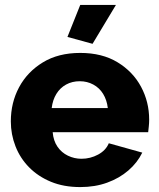

<svg xmlns="http://www.w3.org/2000/svg" viewBox="-20 -750 644 780"><path d="M306 10Q239 10 187 -11.5Q135 -33 98.5 -70Q62 -107 43 -155.5Q24 -204 24 -257Q24 -333 57.5 -395.5Q91 -458 154 -496.5Q217 -535 306 -535Q395 -535 457.5 -497Q520 -459 553 -397.5Q586 -336 586 -264Q586 -250 584.5 -236.5Q583 -223 582 -213H194Q197 -178 213.5 -154Q230 -130 256 -117.5Q282 -105 311 -105Q347 -105 378.5 -122Q410 -139 422 -168L558 -130Q538 -89 501.5 -57.5Q465 -26 415.5 -8Q366 10 306 10ZM190 -311H418Q414 -344 399 -368.5Q384 -393 359 -406.5Q334 -420 304 -420Q273 -420 248.5 -406.5Q224 -393 209 -368.5Q194 -344 190 -311ZM356 -572 254 -600 306 -730H451Z"/></svg>

Font: Raleway Thin ExtraBold
Style: Regular
Weight: 800
Version: Version 4.026